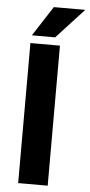

<svg xmlns="http://www.w3.org/2000/svg" viewBox="-60 -936 454 971"><g transform="rotate(5 166.5 -451.0)"><path d="M172.9 -902.3H332.5L192.9 -750.5H74.7ZM220.7 0H70.8V-710.9H220.7Z"/></g></svg>

Font: Robert Sans Black
Style: Regular
Weight: 900
Designer: Christian Robertson (extended by Adam Twardoch)
Foundry: Google
Version: Version 12.135;April 2, 2019;FontCreator 11.5.0.2425 64-bit;